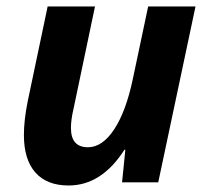

<svg xmlns="http://www.w3.org/2000/svg" viewBox="-20 -566 644 596"><path d="M127.9 -545.9H274.9L208 -227.1Q200.2 -193.8 200.2 -168.9Q200.2 -108.9 252.9 -108.9Q297.9 -108.9 334.5 -164.6Q371.1 -220.2 392.1 -319.8L439.9 -545.9H586.9L471.2 0H358.9L369.1 -101.1H366.2Q295.4 9.8 192.9 9.8Q125.5 9.8 89.8 -30.5Q54.2 -70.8 54.2 -147Q54.2 -192.4 65.9 -251Z"/></svg>

Font: Zoram GWebM
Style: Bold Italic
Weight: 700
Italic angle: -12°
Foundry: Ascender Corporation
Version: Version 1.000